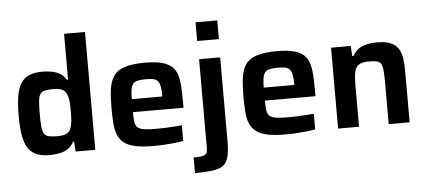

<svg xmlns="http://www.w3.org/2000/svg" viewBox="-58 -875 2683 1206"><g transform="rotate(-5 1283.5 -271.5)"><path d="M227 8Q180 8 147 -4.5Q114 -17 93 -46.5Q72 -76 62.5 -127Q53 -178 53 -254Q53 -330 62 -381Q71 -432 91.5 -462Q112 -492 144.5 -505Q177 -518 224 -518Q257 -518 285.5 -512.5Q314 -507 336.5 -493.5Q359 -480 374 -454H382V-743H514V0H390L386 -63H379Q364 -33 339.5 -18Q315 -3 286 2.5Q257 8 227 8ZM284 -106Q321 -106 340.5 -115.5Q360 -125 369 -146Q377 -166 379.5 -193Q382 -220 382 -255Q382 -291 379.5 -317Q377 -343 369 -361Q360 -384 340.5 -393.5Q321 -403 284 -403Q251 -403 231 -398.5Q211 -394 201.5 -379.5Q192 -365 189 -335.5Q186 -306 186 -255Q186 -204 189 -174Q192 -144 201.5 -129.5Q211 -115 231 -110.5Q251 -106 284 -106Z M883 8Q815 8 770 -1Q725 -10 698.5 -29.5Q672 -49 658.5 -79.5Q645 -110 641.5 -153.5Q638 -197 638 -254Q638 -322 645 -372Q652 -422 674.5 -454.5Q697 -487 744.5 -502.5Q792 -518 871 -518Q935 -518 975 -508Q1015 -498 1038.5 -478Q1062 -458 1072.5 -426.5Q1083 -395 1086 -352Q1089 -309 1089 -254V-215H770Q770 -177 773.5 -153.5Q777 -130 790.5 -118Q804 -106 833.5 -102Q863 -98 914 -98Q935 -98 961.5 -99Q988 -100 1016.5 -102Q1045 -104 1069 -106V-8Q1047 -3 1015.5 0.5Q984 4 949.5 6Q915 8 883 8ZM963 -281V-297Q963 -336 958.5 -359.5Q954 -383 943.5 -395Q933 -407 915 -410.5Q897 -414 869 -414Q836 -414 817 -409.5Q798 -405 788 -392.5Q778 -380 774 -356.5Q770 -333 770 -297H981Z M1211 -625V-743H1348V-625ZM1125 200V102Q1166 102 1184.5 97Q1203 92 1208 80Q1213 68 1213 48V-510H1346V20Q1346 82 1336 118.5Q1326 155 1302 172Q1278 189 1234.5 194.5Q1191 200 1125 200Z M1715 8Q1647 8 1602 -1Q1557 -10 1530.5 -29.5Q1504 -49 1490.5 -79.5Q1477 -110 1473.5 -153.5Q1470 -197 1470 -254Q1470 -322 1477 -372Q1484 -422 1506.5 -454.5Q1529 -487 1576.5 -502.5Q1624 -518 1703 -518Q1767 -518 1807 -508Q1847 -498 1870.5 -478Q1894 -458 1904.5 -426.5Q1915 -395 1918 -352Q1921 -309 1921 -254V-215H1602Q1602 -177 1605.5 -153.5Q1609 -130 1622.5 -118Q1636 -106 1665.5 -102Q1695 -98 1746 -98Q1767 -98 1793.5 -99Q1820 -100 1848.5 -102Q1877 -104 1901 -106V-8Q1879 -3 1847.5 0.5Q1816 4 1781.5 6Q1747 8 1715 8ZM1795 -281V-297Q1795 -336 1790.5 -359.5Q1786 -383 1775.5 -395Q1765 -407 1747 -410.5Q1729 -414 1701 -414Q1668 -414 1649 -409.5Q1630 -405 1620 -392.5Q1610 -380 1606 -356.5Q1602 -333 1602 -297H1813Z M2045 0V-510H2169L2173 -446H2181Q2195 -471 2215.5 -487Q2236 -503 2266.5 -510.5Q2297 -518 2336 -518Q2388 -518 2419.5 -505Q2451 -492 2468 -467Q2485 -442 2490.5 -405Q2496 -368 2496 -319V0H2364V-270Q2364 -316 2361 -343Q2358 -370 2349 -383Q2340 -396 2322 -399.5Q2304 -403 2274 -403Q2242 -403 2222.5 -395.5Q2203 -388 2193.5 -371.5Q2184 -355 2180.5 -328.5Q2177 -302 2177 -264V0Z"/></g></svg>

Font: Saira Thin SemiBold
Style: Regular
Weight: 600
Version: Version 1.101